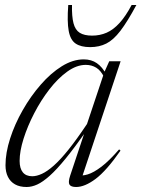

<svg xmlns="http://www.w3.org/2000/svg" viewBox="-20 -738 566 768"><path d="M260.5 -35 321.5 -218H327.5Q279.5 -149 243.2 -104.5Q207 -60 179 -35Q151 -10 129 0Q107 10 86.5 10Q59 10 40.2 -0.5Q21.5 -11 11.8 -30.5Q2 -50 2 -77Q2 -126.5 20.5 -184Q39 -241.5 70.8 -297.2Q102.5 -353 142.8 -399.2Q183 -445.5 227.2 -473Q271.5 -500.5 315 -500.5Q345.5 -500.5 367.5 -485.2Q389.5 -470 405.5 -439.5L397 -428Q383.5 -456 365 -467.2Q346.5 -478.5 323 -478.5Q286.5 -478.5 249 -451.5Q211.5 -424.5 177.5 -380.5Q143.5 -336.5 116.8 -284.8Q90 -233 74.2 -183Q58.5 -133 58.5 -94.5Q58.5 -64.5 71.2 -48.8Q84 -33 109 -33Q126.5 -33 147.8 -42.8Q169 -52.5 195 -75.5Q221 -98.5 253.8 -139.2Q286.5 -180 328 -242L397 -448.5L417 -493H462.5L304.5 -18.5L292 -37.5Q308 -33.5 331.2 -40.5Q354.5 -47.5 385.8 -71.2Q417 -95 456.5 -140.5L462 -135.5Q405.5 -54.5 362.2 -22.2Q319 10 284.5 10Q264 10 258 0.5Q252 -9 260.5 -35ZM348.5 -595.5Q379.5 -595.5 406.5 -607.2Q433.5 -619 458.2 -646.2Q483 -673.5 506.5 -718H525.5Q489.5 -651 461.5 -614.5Q433.5 -578 405.2 -563.8Q377 -549.5 340.5 -549.5Q303.5 -549.5 282.5 -563.8Q261.5 -578 254.8 -614.5Q248 -651 253 -718H268Q267 -672 274 -645Q281 -618 299 -606.8Q317 -595.5 348.5 -595.5Z"/></svg>

Font: Newsreader 60pt Light
Style: Italic
Weight: 300
Italic angle: -17°
Designer: Hugues Gentile
Foundry: Production Type
Version: Version 1.003